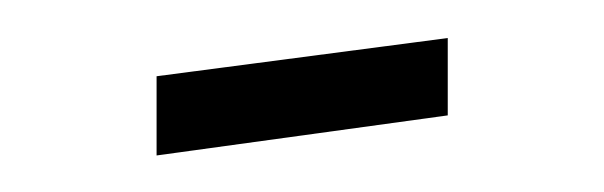

<svg xmlns="http://www.w3.org/2000/svg" viewBox="-20 -224 324 103"><path d="M64 -140.6V-183.1L220.2 -203.6V-162.1Z"/></svg>

Font: Lateef ExtraLight
Style: Regular
Weight: 200
Designer: SIL International
Foundry: SIL International
Version: Version 4.200